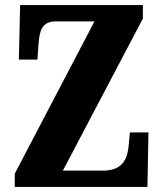

<svg xmlns="http://www.w3.org/2000/svg" viewBox="-20 -734 641 754"><path d="M38 0H559L563 -214H490L486 -169C482 -117 467 -64 385 -64H227L541 -661V-714H59L54 -500H127L131 -557C135 -614 144 -650 200 -650H351L38 -52Z"/></svg>

Font: Noto Serif Ethiopic ExtraCondensed Black
Style: Regular
Weight: 900
Width: 2
Designer: Monotype Design Team
Foundry: Monotype Imaging Inc.
Version: Version 2.102